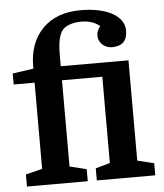

<svg xmlns="http://www.w3.org/2000/svg" viewBox="-55 -838 758 887"><g transform="rotate(-5 324.0 -395.0)"><path d="M111 -475V-75L34 -56V0H316V-56L238 -75V-475H425V-75L358 -56V0H629V-56L552 -75V-540H238V-590C238 -673 252 -708 285 -724C304 -733 325 -737 350 -737C385 -737 413 -728 436 -709C425 -696 419 -682 419 -667C419 -630 450 -607 482 -607C529 -607 553 -631 553 -678C553 -746 473 -790 352 -790C278 -790 219 -769 176 -726C133 -683 111 -624 111 -550V-540L14 -526V-475Z"/></g></svg>

Font: Domine
Style: Bold
Weight: 700
Designer: Pablo Impallari, Rodrigo Fuenzalida, Brenda Gallo
Foundry: Pablo Impallari, Rodrigo Fuenzalida, Brenda Gallo
Version: Version 2.000